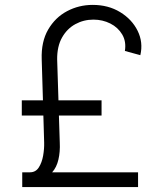

<svg xmlns="http://www.w3.org/2000/svg" viewBox="-20 -757 671 777"><path d="M538.7 0H70V-59.7H101.2Q124.3 -59.7 136.9 -79.2Q149.5 -98.7 154.5 -126.8Q159.4 -154.8 158.7 -180L155.5 -289.4H68.2V-350.9H153.8L148.8 -516.7Q146.3 -588.1 174.9 -637.3Q203.5 -686.4 251.4 -711.8Q299.4 -737.2 355.1 -737.2Q418.3 -737.2 466.3 -707.9Q514.2 -678.6 537.1 -632.1Q560 -585.6 547.9 -533.7L485.4 -550.8Q491.5 -588.8 474.6 -617.4Q457.7 -646 426.5 -661.8Q395.2 -677.6 358 -677.6Q318.5 -677.6 285 -659.3Q251.4 -641 231.2 -605.3Q210.9 -569.6 211.3 -516.7L216.6 -350.9H391V-289.4H218.4L221.9 -180Q223.7 -142.4 216.4 -111.2Q209.2 -79.9 191.1 -59.7H538.7Z"/></svg>

Font: Inter Zeller Light
Style: Regular
Weight: 300
Designer: Rasmus Andersson; Joe Bland
Foundry: zeller
Version: Version 3.015;git-dec3a8cb1